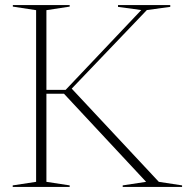

<svg xmlns="http://www.w3.org/2000/svg" viewBox="-20 -735 736 755"><path d="M604.5 -20 696 -6V0H462.5V-6L554.5 -20L231.5 -366.5H162.5V-20L254 -6V0H30V-6L122 -20V-695L30.5 -709V-715H254V-709L162.5 -695V-381.5H238L535.5 -695.5L444 -708V-715H649.5V-708L557.5 -695.5L262 -386.5Z"/></svg>

Font: Newsreader 72pt ExtraLight
Style: Regular
Weight: 275
Designer: Hugues Gentile
Foundry: Production Type
Version: Version 1.003; ttfautohint (v1.8.3)